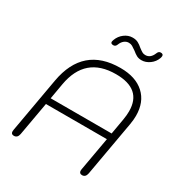

<svg xmlns="http://www.w3.org/2000/svg" viewBox="-212 -1074 1161 1233"><g transform="rotate(30 369.0 -457.5)"><path d="M49 -11Q49 -18 50 -22L122 -429Q172 -710 447 -710Q560 -710 623 -652.5Q686 -595 686 -493Q686 -464 680 -429L608 -22Q602 10 576 10Q554 10 554 -12Q554 -18 555 -22L599 -270H147L103 -22Q97 10 70 10Q49 10 49 -11ZM607 -317 627 -432Q633 -467 633 -496Q633 -661 442 -661Q328 -661 261.5 -604Q195 -547 175 -432L155 -317ZM313 -827Q313 -831 317 -843Q329 -876 357 -897Q385 -918 417 -918Q441 -918 457.5 -909.5Q474 -901 492 -885Q509 -872 519 -866.5Q529 -861 542 -861Q580 -861 598 -906Q605 -925 621 -925Q640 -925 640 -910Q640 -903 637 -894Q625 -861 596.5 -840.5Q568 -820 537 -820Q516 -820 501 -828Q486 -836 468 -851Q450 -864 438.5 -870.5Q427 -877 412 -877Q394 -877 379 -865Q364 -853 356 -832Q349 -813 333 -813Q313 -813 313 -827Z"/></g></svg>

Font: Kodchasan ExtraLight
Style: Italic
Weight: 275
Italic angle: -10°
Version: Version 1.000; ttfautohint (v1.6)